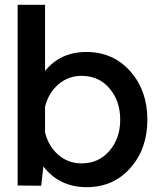

<svg xmlns="http://www.w3.org/2000/svg" viewBox="-20 -771 651 797"><path d="M338.9 -555.2Q449.7 -555.2 520.8 -475.1Q591.8 -395 591.8 -273.9Q591.8 -153.8 521.5 -74Q451.2 5.9 339.8 5.9Q226.1 5.9 160.2 -80.1L150.9 0L53.2 -1V-751H167V-476.1Q230 -555.2 338.9 -555.2ZM318.8 -92.8Q389.6 -92.8 434.3 -144.8Q479 -196.8 479 -273.9Q479 -352.1 434.6 -404.1Q390.1 -456.1 318.8 -456.1Q262.7 -456.1 221.9 -420.4Q181.2 -384.8 167 -328.1V-221.2Q181.2 -164.1 221.9 -128.4Q262.7 -92.8 318.8 -92.8Z"/></svg>

Font: Oakes Grotesk
Style: Medium
Weight: 500
Designer: Samuel Oakes
Foundry: Samuel Oakes
Version: Version 1.0 | wf-rip DC20170320